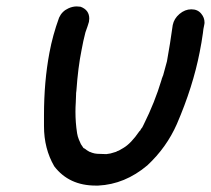

<svg xmlns="http://www.w3.org/2000/svg" viewBox="-20 -565 657 598"><path d="M286 13H278Q195 13 149 -47Q117 -102 117 -172V-206Q117 -311 134 -401Q144 -455 164 -510Q173 -530 193 -539Q206 -545 219 -545L231 -544Q258 -534 258 -507Q258 -503 257 -497L253 -484L246 -464Q239 -437 234 -409Q223 -355 218 -283Q217 -277 217 -275V-272L216 -246Q215 -231 215 -217Q215 -183 220 -151Q220 -150 220.5 -148Q221 -146 221.5 -144Q222 -142 222 -141Q224 -133 232 -116L240 -104L244 -102Q250 -97 259 -92H260Q266 -89 275 -87L283 -86L311 -85L324 -87L341 -92Q342 -93 344 -93V-94Q348 -94 364 -104Q388 -118 414 -156Q418 -159 419 -163L423 -168Q426 -173 428 -178Q462 -246 483 -316Q484 -321 486 -325L487 -328L488 -330L500 -374Q510 -429 518 -487Q522 -507 539 -521.5Q556 -536 576 -536Q596 -536 607 -522Q617 -510 617 -495Q617 -491 616 -487Q613 -474 612 -462Q608 -433 602 -403Q581 -295 531 -179Q499 -106 439 -50Q369 9 286 13Z"/></svg>

Font: Bad Comic
Style: Italic
Weight: 400
Italic angle: -11°
Designer: GGBotNet
Foundry: GGBotNet
Version: 0.95